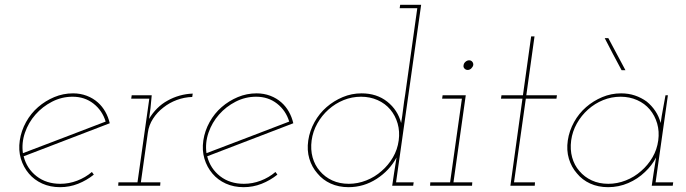

<svg xmlns="http://www.w3.org/2000/svg" viewBox="-20 -770 2844 796"><path d="M281 -369Q331 -369 367.5 -340.5Q404 -312 418 -266Q332 -233 247 -200.5Q162 -168 75 -135Q69 -178 83.5 -220Q98 -262 127 -295Q156 -328 196 -348.5Q236 -369 281 -369ZM435 -259Q429 -285 416.5 -307Q404 -329 386 -345Q366 -363 339.5 -373Q313 -383 283 -383Q242 -383 205 -367.5Q168 -352 138 -326Q108 -300 88 -264Q68 -228 62 -188Q56 -147 66.5 -112Q77 -77 100 -50Q122 -24 155 -9Q188 6 229 6Q268 6 303.5 -8Q339 -22 369 -46Q367 -49 365 -51.5Q363 -54 361 -57Q334 -34 300 -21Q266 -8 230 -8Q172 -8 131.5 -39.5Q91 -71 78 -122Q168 -157 256.5 -190.5Q345 -224 435 -259Z M471 -14 470 0H644L645 -14H564L593 -220Q597 -251 614.5 -278Q632 -305 657 -324Q682 -344 713 -355.5Q744 -367 777 -368L779 -382Q751 -381 724.5 -373.5Q698 -366 675 -353Q651 -340 631.5 -320.5Q612 -301 598 -277Q600 -290 601 -299.5Q602 -309 604 -322L609 -375H526L524 -361H599L550 -14Z M1042 -369Q1092 -369 1128.5 -340.5Q1165 -312 1179 -266Q1093 -233 1008 -200.5Q923 -168 836 -135Q830 -178 844.5 -220Q859 -262 888 -295Q917 -328 957 -348.5Q997 -369 1042 -369ZM1196 -259Q1190 -285 1177.5 -307Q1165 -329 1147 -345Q1127 -363 1100.5 -373Q1074 -383 1044 -383Q1003 -383 966 -367.5Q929 -352 899 -326Q869 -300 849 -264Q829 -228 823 -188Q817 -147 827.5 -112Q838 -77 861 -50Q883 -24 916 -9Q949 6 990 6Q1029 6 1064.5 -8Q1100 -22 1130 -46Q1128 -49 1126 -51.5Q1124 -54 1122 -57Q1095 -34 1061 -21Q1027 -8 991 -8Q933 -8 892.5 -39.5Q852 -71 839 -122Q929 -157 1017.5 -190.5Q1106 -224 1196 -259Z M1614 -54 1606 0H1693L1695 -14H1622L1726 -750H1639L1637 -736H1710L1660 -379Q1655 -349 1651.5 -319.5Q1648 -290 1643 -260Q1629 -314 1585.5 -348.5Q1542 -383 1479 -383Q1438 -383 1401 -367.5Q1364 -352 1334 -326Q1304 -300 1284 -264Q1264 -228 1258 -188Q1252 -147 1262.5 -112Q1273 -77 1296 -51Q1318 -24 1351 -9Q1384 6 1425 6Q1488 6 1541.5 -28.5Q1595 -63 1624 -117Q1622 -101 1619 -85.5Q1616 -70 1614 -54ZM1272 -188Q1277 -225 1295.5 -258Q1314 -291 1342 -316Q1370 -341 1404.5 -355Q1439 -369 1477 -369Q1514 -369 1545.5 -355Q1577 -341 1598 -316Q1619 -291 1628.5 -258Q1638 -225 1633 -188Q1628 -150 1609 -117.5Q1590 -85 1562 -61Q1534 -36 1498.5 -22Q1463 -8 1426 -8Q1388 -8 1357.5 -22Q1327 -36 1306 -61Q1285 -85 1276 -117.5Q1267 -150 1272 -188Z M1764 -14 1763 0H1937L1938 -14H1860L1911 -375H1815L1813 -361H1895L1846 -14ZM1902 -500Q1900 -492 1905.5 -486Q1911 -480 1919 -480Q1927 -480 1933.5 -486Q1940 -492 1942 -500Q1943 -508 1938 -514Q1933 -520 1925 -520Q1917 -520 1910 -514Q1903 -508 1902 -500Z M2182 -619 2148 -375H2059L2057 -361H2146L2096 0H2197L2198 -14H2111L2160 -361H2287L2289 -375H2162L2196 -619Z M2334 -188Q2328 -147 2338.5 -112Q2349 -77 2372 -51Q2394 -24 2427 -9Q2460 6 2501 6Q2545 6 2584.5 -11Q2624 -28 2654 -57Q2668 -70 2679.5 -85Q2691 -100 2700 -117Q2698 -101 2695 -85.5Q2692 -70 2690 -54L2682 0H2769L2771 -14H2698L2749 -375H2739Q2734 -346 2728.5 -317.5Q2723 -289 2719 -260Q2712 -287 2697 -309.5Q2682 -332 2661 -349Q2639 -365 2612.5 -374Q2586 -383 2555 -383Q2514 -383 2477 -367.5Q2440 -352 2410 -326Q2380 -300 2360 -264Q2340 -228 2334 -188ZM2348 -188Q2353 -225 2371.5 -258Q2390 -291 2418 -316Q2446 -341 2480.5 -355Q2515 -369 2553 -369Q2590 -369 2621.5 -355Q2653 -341 2674 -316Q2695 -291 2704.5 -258Q2714 -225 2709 -188Q2704 -150 2685 -117.5Q2666 -85 2638 -61Q2610 -36 2574.5 -22Q2539 -8 2502 -8Q2464 -8 2433.5 -22Q2403 -36 2382 -61Q2361 -85 2352 -117.5Q2343 -150 2348 -188ZM2502 -612H2487Q2504 -579 2521.5 -545.5Q2539 -512 2557 -479H2573Q2555 -512 2537.5 -545.5Q2520 -579 2502 -612Z"/></svg>

Font: Josefin Slab Thin
Style: Italic
Weight: 100
Italic angle: -12°
Designer: Santiago Orozco
Foundry: Typemade
Version: Version 2.000